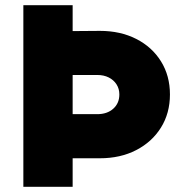

<svg xmlns="http://www.w3.org/2000/svg" viewBox="-20 -721 685 740"><path d="M234 -111V-281H355Q393 -281 416.5 -302Q440 -323 440 -357Q440 -379 429 -396Q418 -413 399 -422.5Q380 -432 355 -432H234V-601L365 -602Q444 -602 505 -571Q566 -540 600.5 -484.5Q635 -429 635 -357Q635 -285 600.5 -229.5Q566 -174 505 -142.5Q444 -111 365 -111ZM70 -1V-701H260V-1Z"/></svg>

Font: Figtree Light Black
Style: Regular
Weight: 900
Version: Version 2.000